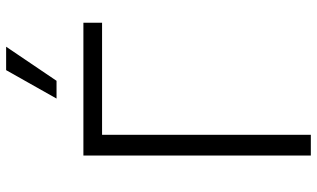

<svg xmlns="http://www.w3.org/2000/svg" viewBox="-220 -794 1014 614"><g transform="rotate(-90 287.0 -487.0)"><path d="M521.3 -727.3H96.6V0H163V-667.6H521.3ZM278.8 -813.2H335.6L444.6 -974.4H369.7Z"/></g></svg>

Font: Karasuma Gothic
Style: Light
Weight: 300
Designer: Rasmus Andersson / Ryoko Nishizuka
Foundry: rsms
Version: Version 1.00